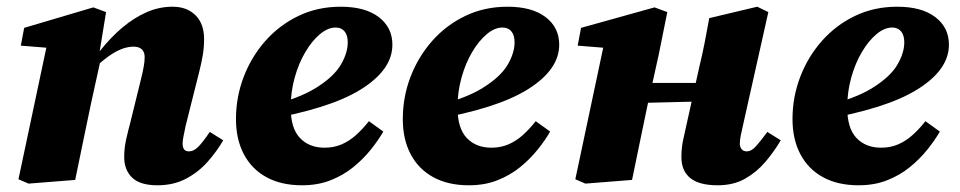

<svg xmlns="http://www.w3.org/2000/svg" viewBox="-20 -536 2860 572"><path d="M65 11 35 -2 124 -422 179 -389 42 -400 52 -453 258 -514 296 -500 274 -365 280 -359 251 -227Q239 -171 227.5 -114Q216 -57 204 0ZM449 16Q397 16 373.5 -7Q350 -30 350 -68Q350 -95 356 -121.5Q362 -148 368 -170L399 -296Q405 -320 408 -336.5Q411 -353 411 -366Q411 -381 402.5 -389Q394 -397 378 -397Q361 -397 342.5 -390Q324 -383 303 -368Q282 -353 257 -329L254 -382H276Q309 -424 344 -453.5Q379 -483 416.5 -499.5Q454 -516 494 -516Q537 -516 562.5 -490.5Q588 -465 588 -420Q588 -394 584 -371Q580 -348 574 -324L533 -161Q530 -145 527 -131.5Q524 -118 524 -108Q524 -97 528.5 -91Q533 -85 543 -85Q557 -85 570.5 -98.5Q584 -112 605 -143L645 -118Q626 -85 598.5 -54Q571 -23 534 -3.5Q497 16 449 16Z M880 16Q818 16 774 -8Q730 -32 706.5 -76.5Q683 -121 683 -181Q683 -247 706 -307Q729 -367 770.5 -414Q812 -461 869 -488.5Q926 -516 995 -516Q1068 -516 1108.5 -485Q1149 -454 1149 -403Q1149 -365 1125 -331.5Q1101 -298 1054 -269Q1007 -240 937 -218Q867 -196 773 -179L772 -218Q868 -241 921 -274Q974 -307 995 -342.5Q1016 -378 1016 -410Q1016 -431 1006.5 -442.5Q997 -454 980 -454Q957 -454 933.5 -434.5Q910 -415 890 -381.5Q870 -348 858 -305Q846 -262 846 -216Q846 -154 873.5 -125Q901 -96 947 -96Q975 -96 998 -106Q1021 -116 1041 -134Q1061 -152 1079 -175L1122 -144Q1107 -118 1084.5 -90Q1062 -62 1032.5 -38Q1003 -14 965 1Q927 16 880 16Z M1377 16Q1315 16 1271 -8Q1227 -32 1203.5 -76.5Q1180 -121 1180 -181Q1180 -247 1203 -307Q1226 -367 1267.5 -414Q1309 -461 1366 -488.5Q1423 -516 1492 -516Q1565 -516 1605.5 -485Q1646 -454 1646 -403Q1646 -365 1622 -331.5Q1598 -298 1551 -269Q1504 -240 1434 -218Q1364 -196 1270 -179L1269 -218Q1365 -241 1418 -274Q1471 -307 1492 -342.5Q1513 -378 1513 -410Q1513 -431 1503.5 -442.5Q1494 -454 1477 -454Q1454 -454 1430.5 -434.5Q1407 -415 1387 -381.5Q1367 -348 1355 -305Q1343 -262 1343 -216Q1343 -154 1370.5 -125Q1398 -96 1444 -96Q1472 -96 1495 -106Q1518 -116 1538 -134Q1558 -152 1576 -175L1619 -144Q1604 -118 1581.5 -90Q1559 -62 1529.5 -38Q1500 -14 1462 1Q1424 16 1377 16Z M1724 11 1694 -2 1783 -422 1838 -389 1701 -400 1711 -453 1930 -514 1968 -500 1942 -371 1910 -227Q1898 -171 1886.5 -114Q1875 -57 1863 0ZM1835 -228V-289H2119V-235ZM2118 16Q2063 16 2036.5 -5.5Q2010 -27 2010 -68Q2010 -95 2015.5 -120.5Q2021 -146 2026 -168L2063 -335Q2072 -372 2079 -407.5Q2086 -443 2093 -482L2236 -516L2269 -500L2194 -165Q2190 -148 2187 -133Q2184 -118 2184 -109Q2184 -98 2189.5 -91.5Q2195 -85 2205 -85Q2218 -85 2231 -99Q2244 -113 2266 -143L2306 -118Q2286 -84 2260 -53.5Q2234 -23 2199.5 -3.5Q2165 16 2118 16Z M2538 16Q2476 16 2432 -8Q2388 -32 2364.5 -76.5Q2341 -121 2341 -181Q2341 -247 2364 -307Q2387 -367 2428.5 -414Q2470 -461 2527 -488.5Q2584 -516 2653 -516Q2726 -516 2766.5 -485Q2807 -454 2807 -403Q2807 -365 2783 -331.5Q2759 -298 2712 -269Q2665 -240 2595 -218Q2525 -196 2431 -179L2430 -218Q2526 -241 2579 -274Q2632 -307 2653 -342.5Q2674 -378 2674 -410Q2674 -431 2664.5 -442.5Q2655 -454 2638 -454Q2615 -454 2591.5 -434.5Q2568 -415 2548 -381.5Q2528 -348 2516 -305Q2504 -262 2504 -216Q2504 -154 2531.5 -125Q2559 -96 2605 -96Q2633 -96 2656 -106Q2679 -116 2699 -134Q2719 -152 2737 -175L2780 -144Q2765 -118 2742.5 -90Q2720 -62 2690.5 -38Q2661 -14 2623 1Q2585 16 2538 16Z"/></svg>

Font: Source Serif 4 ExtraBold
Style: Italic
Weight: 800
Italic angle: -12°
Designer: Frank Grießhammer
Foundry: Adobe Systems Incorporated
Version: Version 4.004;hotconv 1.0.116;makeotfexe 2.5.65601